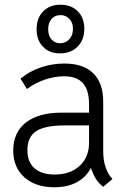

<svg xmlns="http://www.w3.org/2000/svg" viewBox="-20 -783 535 813"><path d="M365 -72Q345 -33 305.5 -11.5Q266 10 210 10Q131 10 83.5 -32Q36 -74 36 -146Q36 -222 89.5 -264Q143 -306 241 -306H357V-342Q357 -402 331 -431Q305 -460 251 -460Q211 -460 169 -445.5Q127 -431 94 -406L67 -450Q104 -481 152.5 -497.5Q201 -514 252 -514Q333 -514 375 -472.5Q417 -431 417 -353V-144Q417 -67 456 -25L417 8Q398 -7 386.5 -25Q375 -43 365 -72ZM357 -177V-252H255Q170 -252 133 -227.5Q96 -203 96 -147Q96 -97 126 -70.5Q156 -44 211 -44Q278 -44 317.5 -81Q357 -118 357 -177ZM135 -659Q135 -706 162.5 -734.5Q190 -763 236 -763Q282 -763 309.5 -735Q337 -707 337 -661Q337 -614 308.5 -585.5Q280 -557 234 -557Q189 -557 162 -585Q135 -613 135 -659ZM289 -661Q289 -687 274 -703Q259 -719 236 -719Q212 -719 198 -702.5Q184 -686 184 -659Q184 -631 198.5 -615.5Q213 -600 235 -600Q259 -600 274 -617.5Q289 -635 289 -661Z"/></svg>

Font: Bellota Text
Style: Regular
Weight: 400
Designer: Kemie Guaida
Foundry: Kemie Guaida
Version: Version 4.001